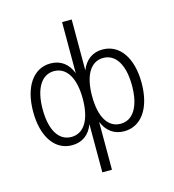

<svg xmlns="http://www.w3.org/2000/svg" viewBox="-134 -847 1065 1175"><g transform="rotate(-15 398.5 -260.0)"><path d="M368 216H429V-87C454 -26 500 8 563 8C673 8 742 -92 742 -251C742 -409 672 -510 563 -510C500 -510 454 -476 429 -414V-736H368V-412C344 -475 298 -510 233 -510C124 -510 55 -409 55 -251C55 -92 125 8 233 8C298 8 344 -26 368 -89ZM242 -42C164 -42 115 -116 115 -251C115 -383 164 -459 242 -459C321 -459 369 -383 369 -251C369 -116 321 -42 242 -42ZM554 -42C475 -42 428 -116 428 -251C428 -383 475 -459 554 -459C632 -459 681 -383 681 -251C681 -116 632 -42 554 -42Z"/></g></svg>

Font: Poppy and Pepper Light
Style: Regular
Weight: 300
Designer: Thy Ha
Foundry: Thy Ha
Version: Version 0.001;Glyphs 3.2 (3227)